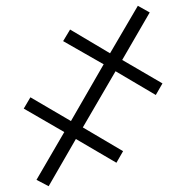

<svg xmlns="http://www.w3.org/2000/svg" viewBox="-20 -646 646 663"><path d="M456 -626 497 -603 402 -439 541 -358 518 -318 379 -400 266 -206 405 -124 382 -84 242 -166 148 -3 106 -25 202 -190 62 -271 85 -310 225 -228 338 -424 198 -504 222 -544 360 -462Z"/></svg>

Font: BC Sans Light
Style: Regular
Weight: 300
Designer: Monotype Design Team
Foundry: Monotype Imaging Inc.
Version: Version 2.000;GOOG;noto-source:20170915:90ef993387c0